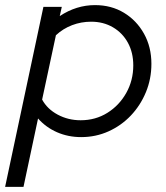

<svg xmlns="http://www.w3.org/2000/svg" viewBox="-54 -528 652 752"><path d="M-34 204 116 -501H188L180 -465Q245 -508 318 -508Q382 -508 431.5 -478Q481 -448 510 -396Q539 -344 539 -278Q539 -219 517.5 -167Q496 -115 458.5 -75.5Q421 -36 371 -13.5Q321 9 264 9Q213 9 169.5 -10Q126 -29 95 -64L38 204ZM262 -57Q320 -57 366.5 -86Q413 -115 440.5 -164Q468 -213 468 -272Q468 -322 447 -360.5Q426 -399 388.5 -421Q351 -443 303 -443Q264 -443 228.5 -429.5Q193 -416 165 -390L111 -138Q131 -101 172 -79Q213 -57 262 -57Z"/></svg>

Font: Red Hat Display VF
Style: Italic
Weight: 300
Italic angle: -12°
Designer: Pentagram, MCKL
Foundry: Pentagram, MCKL
Version: Version 1.023